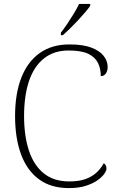

<svg xmlns="http://www.w3.org/2000/svg" viewBox="-20 -951 604 981"><path d="M332 10Q240 10 179 -35Q118 -80 87.5 -162.5Q57 -245 57 -358Q57 -472 89 -554Q121 -636 183 -680Q245 -724 335 -724Q405 -724 447.5 -707.5Q490 -691 510 -665Q530 -639 530 -610Q530 -588 520.5 -575Q511 -562 495 -562Q495 -601 480 -630.5Q465 -660 430 -676.5Q395 -693 330 -693Q255 -693 204 -652Q153 -611 128 -536Q103 -461 103 -358Q103 -256 128 -181Q153 -106 204 -65Q255 -24 334 -24Q384 -24 418 -36.5Q452 -49 474.5 -70.5Q497 -92 510 -117Q517 -113 520.5 -106Q524 -99 524 -89Q524 -79 512.5 -62.5Q501 -46 477.5 -29.5Q454 -13 418 -1.5Q382 10 332 10ZM291 -784Q306 -803 323.5 -829Q341 -855 357.5 -882Q374 -909 384 -931H441V-921Q432 -908 415 -888Q398 -868 377.5 -846Q357 -824 337 -804.5Q317 -785 301 -771H291Z"/></svg>

Font: Noto Serif Kannada ExtraLight
Style: Regular
Weight: 250
Version: Version 2.003